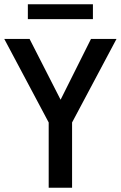

<svg xmlns="http://www.w3.org/2000/svg" viewBox="-25 -883 568 903"><path d="M523 -700 314 -307V0H204V-307L-5 -700H114L260 -414L403 -700ZM106 -863H412V-793H106Z"/></svg>

Font: Cabin Condensed SemiBold
Style: Regular
Weight: 600
Width: 3
Designer: Pablo Impallari
Foundry: Pablo Impallari. http://www.impallari.com Igino Marini. http://www.ikern.com
Version: Version 2.001